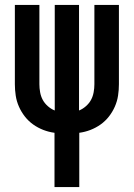

<svg xmlns="http://www.w3.org/2000/svg" viewBox="-20 -540 540 775"><path d="M200 215V-4Q177 -7 155 -15.5Q133 -24 114 -37.5Q95 -51 80.5 -69.5Q66 -88 56.5 -109.5Q47 -131 43.5 -154Q40 -177 40 -200V-520H139V-200Q139 -184 142 -167.5Q145 -151 152.5 -137Q160 -123 173 -111.5Q186 -100 201 -94V-520H299V-94Q314 -100 327 -111.5Q340 -123 347.5 -137Q355 -151 358 -167.5Q361 -184 361 -200V-520H460V-200Q460 -177 456.5 -154Q453 -131 443.5 -109.5Q434 -88 419.5 -69.5Q405 -51 386 -37.5Q367 -24 345 -15.5Q323 -7 300 -4V215Z"/></svg>

Font: Iosevka SS04 Semibold
Style: Regular
Weight: 600
Monospace: yes
Designer: Belleve Invis
Foundry: Belleve Invis
Version: Version 19.0.0; ttfautohint (v1.8.4)